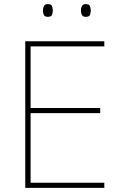

<svg xmlns="http://www.w3.org/2000/svg" viewBox="-20 -915 590 935"><path d="M488 0H103V-714H488V-689H129V-389H468V-364H129V-25H488ZM189 -864Q189 -876 194 -885.5Q199 -895 212 -895Q229 -895 233 -885.5Q237 -876 237 -864Q237 -851 233 -842Q229 -833 212 -833Q199 -833 194 -842Q189 -851 189 -864ZM374 -864Q374 -876 379 -885.5Q384 -895 397 -895Q414 -895 418 -885.5Q422 -876 422 -864Q422 -851 418 -842Q414 -833 397 -833Q384 -833 379 -842Q374 -851 374 -864Z"/></svg>

Font: Noto Sans Syriac Western Thin
Style: Regular
Weight: 100
Designer: Patrick Giasson and the Monotype Design Team
Foundry: Monotype Imaging Inc.
Version: Version 3.000; ttfautohint (v1.8.4.7-5d5b)